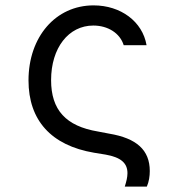

<svg xmlns="http://www.w3.org/2000/svg" viewBox="-20 -570 640 714"><path d="M86 -271C86 -123 170 -29 330 -2L373 5C429 15 454 36 454 74C454 89 450 105 444 124H526C534 106 537 85 537 66C537 -12 488 -56 386 -73L344 -81C225 -101 170 -161 170 -272C170 -392 235 -475 327 -475C381 -475 426 -447 440 -402H525C510 -490 429 -550 328 -550C187 -550 86 -433 86 -271Z"/></svg>

Font: CommitMono
Style: 400Regular
Weight: 400
Monospace: yes
Designer: Eigil Nikolajsen
Foundry: Eigil Nikolajsen
Version: Version 1.143